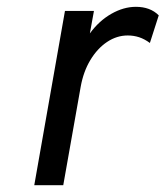

<svg xmlns="http://www.w3.org/2000/svg" viewBox="-20 -543 486 563"><path d="M80.5 0 170.5 -511H255.5L243.5 -445Q270.5 -482 306.5 -502.5Q342.5 -523 378.5 -523Q420.5 -523 445.5 -498L419.5 -417Q404 -428.5 388 -433.8Q372 -439 354.5 -439Q322.5 -439 294 -420Q265.5 -401 245 -367Q224.5 -333 216.5 -288L165.5 0Z"/></svg>

Font: Overpass
Style: Italic
Weight: 400
Italic angle: -10°
Designer: Delve Withrington, Dave Bailey, Thomas Jockin
Foundry: Delve Fonts LLC
Version: Version 4.000